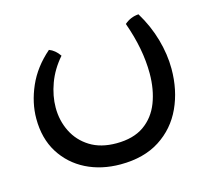

<svg xmlns="http://www.w3.org/2000/svg" viewBox="-79 -316 738 678"><g transform="rotate(-15 290.0 23.0)"><path d="M283.2 271Q213.4 271 157.7 243.2Q102.1 215.3 69.3 163.1Q36.6 110.8 36.6 38.1Q36.6 -20 62.5 -79.1Q88.4 -138.2 142.6 -185.1Q164.1 -177.2 180.2 -153.8Q146 -114.7 129.4 -69.6Q112.8 -24.4 112.8 18.6Q112.8 65.9 132.8 106.2Q152.8 146.5 191.9 170.9Q231 195.3 288.1 195.3Q350.1 195.3 389.2 168Q428.2 140.6 446.5 93.3Q464.8 45.9 464.8 -13.2Q464.8 -102.5 428.7 -203.1Q451.2 -222.7 480.5 -224.6Q512.2 -172.4 527.8 -116.9Q543.5 -61.5 543.5 -8.8Q543.5 69.3 514.2 132.8Q484.9 196.3 426.8 233.6Q368.7 271 283.2 271Z"/></g></svg>

Font: Harmattan Medium
Style: Regular
Weight: 500
Designer: George W. Nuss III and SIL International
Foundry: SIL International
Version: Version 4.000